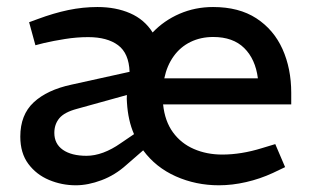

<svg xmlns="http://www.w3.org/2000/svg" viewBox="-20 -531 905 558"><path d="M200.3 7.5Q159.6 7.5 122.6 -8Q85.6 -23.5 62.3 -54.8Q39 -86.1 39 -134Q39 -197.4 78 -233.6Q117 -269.9 188.2 -285.1L356.6 -322.3Q354.6 -376.3 323.1 -399.7Q291.6 -423.1 236.3 -423.1Q203 -423.1 169.2 -417.7Q135.5 -412.4 107.3 -405.8L82.9 -399.5L64.6 -466.4L89.9 -475.7Q136.1 -492.9 178.5 -501.8Q221 -510.6 263.2 -510.6Q316.7 -510.6 358.2 -492.5Q399.8 -474.4 423.6 -436.6Q456.5 -471.3 501.9 -491Q547.3 -510.6 599.3 -510.6Q674.5 -510.6 725 -477.8Q775.5 -444.9 801 -388.4Q826.4 -331.8 826.4 -261.1V-227.5H454Q459.1 -178.7 482.7 -146.4Q506.2 -114.1 543.5 -98Q580.8 -81.8 625.9 -81.8Q681.2 -81.8 741.3 -100.5L780 -112.2L808.6 -45.3L773.2 -28.4Q735.6 -11 695.2 -1.8Q654.8 7.5 616.2 7.5Q549.3 7.5 490.9 -18.5Q432.6 -44.5 396.1 -94.1L347.7 -52Q314.5 -22 275.1 -7.3Q235.8 7.5 200.3 7.5ZM231.6 -78.2Q254.8 -78.2 280.1 -87.5Q305.4 -96.9 330.8 -114.8L369.5 -141.1Q360.6 -161.3 355.6 -184.1Q350.5 -207 349 -232.3Q348.3 -237.9 348.4 -243.8Q348.6 -249.6 348.8 -254.9L203.5 -214.6Q166.8 -204.8 152.3 -187.2Q137.9 -169.7 137.9 -144.8Q137.9 -112.9 162.9 -95.5Q187.9 -78.2 231.6 -78.2ZM457.5 -303.4H729.5Q722.3 -359.3 689.7 -391.4Q657.2 -423.5 599.6 -423.5Q563.3 -423.5 533.7 -409.1Q504.1 -394.6 484.7 -367.5Q465.2 -340.4 457.5 -303.4Z"/></svg>

Font: REM Medium
Style: Regular
Weight: 500
Designer: Octavio Pardo
Foundry: Ashler Design
Version: Version 1.005;gftools[0.9.28]